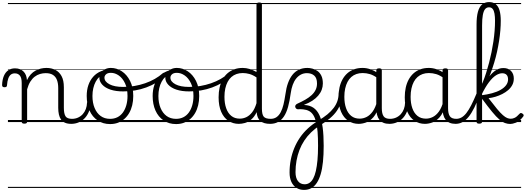

<svg xmlns="http://www.w3.org/2000/svg" viewBox="-76 -1170 5038 1840"><path d="M609 17Q572 17 547.5 6.5Q523 -4 509 -24Q495 -44 488.5 -72.5Q482 -101 482 -137V-326Q482 -371 470 -403Q458 -435 431.5 -452Q405 -469 362 -469Q335 -469 307.5 -461Q280 -453 256.5 -435Q233 -417 214.5 -387.5Q196 -358 184 -314V-4Q184 6 177.5 10.5Q171 15 157 15Q144 15 138 10.5Q132 6 132 -4V-374Q132 -424 114.5 -445.5Q97 -467 66 -467Q44 -467 28.5 -455.5Q13 -444 3.5 -418.5Q-6 -393 -9 -352Q-9 -343 -15 -338.5Q-21 -334 -33 -334Q-43 -334 -49.5 -338.5Q-56 -343 -56 -355Q-54 -408 -38.5 -443.5Q-23 -479 4 -497Q31 -515 67 -515Q95 -515 115 -507Q135 -499 149.5 -484.5Q164 -470 172 -450Q180 -430 182 -405V-401Q198 -435 219 -457.5Q240 -480 265 -493.5Q290 -507 316.5 -513Q343 -519 369 -519Q417 -519 454.5 -500Q492 -481 514 -440.5Q536 -400 536 -334V-137Q536 -82 551.5 -56.5Q567 -31 615 -31Q624 -31 629 -23.5Q634 -16 633.5 -7Q633 2 627 9.5Q621 17 609 17ZM0 621H671V631H0ZM0 -20H671V0H0ZM0 -505H671V-500H0ZM0 -1141H671V-1131H0Z M606 17Q595 17 589.5 9.5Q584 2 584.5 -7Q585 -16 592 -23.5Q599 -31 612 -31Q645 -31 671.5 -43Q698 -55 717 -76Q736 -97 746.5 -125Q757 -153 758 -186Q759 -198 768 -201.5Q777 -205 785.5 -201.5Q794 -198 793 -186Q792 -142 777.5 -104.5Q763 -67 738.5 -40Q714 -13 680 2Q646 17 606 17ZM671 621V631ZM671 -20V0ZM671 -505V-500ZM671 -1141V-1131Z M979 19Q911 19 860 -15.5Q809 -50 782 -110.5Q755 -171 755 -250Q755 -308 771 -354.5Q787 -401 817.5 -435Q848 -469 891 -487Q934 -505 988 -505Q996 -505 998.5 -498Q1001 -491 998.5 -483.5Q996 -476 987 -476Q955 -476 927.5 -465.5Q900 -455 878 -435Q856 -415 841 -387Q826 -359 818 -324.5Q810 -290 810 -250Q810 -185 830.5 -135.5Q851 -86 888.5 -58.5Q926 -31 979 -31Q1018 -31 1049 -46.5Q1080 -62 1101.5 -91.5Q1123 -121 1134.5 -161.5Q1146 -202 1146 -250Q1146 -321 1122.5 -371Q1099 -421 1062.5 -446.5Q1026 -472 987 -472Q975 -472 968.5 -479Q962 -486 962 -495.5Q962 -505 968.5 -512Q975 -519 987 -519Q1042 -519 1091 -487Q1140 -455 1170.5 -394.5Q1201 -334 1201 -250Q1201 -202 1191 -161Q1181 -120 1162 -87Q1143 -54 1115.5 -30Q1088 -6 1054 6.5Q1020 19 979 19ZM671 621H1272V631H671ZM671 -20H1272V0H671ZM671 -505H1272V-500H671ZM671 -1141H1272V-1131H671Z M1105 -294Q1034 -294 983 -311Q932 -328 904 -358.5Q876 -389 876 -427Q876 -453 890.5 -473.5Q905 -494 930.5 -506.5Q956 -519 986 -519Q998 -519 1004.5 -512Q1011 -505 1011.5 -495.5Q1012 -486 1005.5 -479Q999 -472 987 -472Q956 -472 940.5 -458Q925 -444 925 -426Q925 -388 973 -362.5Q1021 -337 1104 -337Q1159 -337 1212 -346Q1265 -355 1314.5 -372Q1364 -389 1407 -413.5Q1450 -438 1485 -469Q1493 -476 1501.5 -472Q1510 -468 1512.5 -458.5Q1515 -449 1504 -439Q1468 -405 1422.5 -378Q1377 -351 1325.5 -332Q1274 -313 1218 -303.5Q1162 -294 1105 -294ZM1272 621H1303V631H1272ZM1272 -20H1303V0H1272ZM1272 -505H1303V-500H1272ZM1272 -1141H1303V-1131H1272Z M1611 19Q1543 19 1492 -15.5Q1441 -50 1414 -110.5Q1387 -171 1387 -250Q1387 -308 1403 -354.5Q1419 -401 1449.5 -435Q1480 -469 1523 -487Q1566 -505 1620 -505Q1628 -505 1630.5 -498Q1633 -491 1630.5 -483.5Q1628 -476 1619 -476Q1587 -476 1559.5 -465.5Q1532 -455 1510 -435Q1488 -415 1473 -387Q1458 -359 1450 -324.5Q1442 -290 1442 -250Q1442 -185 1462.5 -135.5Q1483 -86 1520.5 -58.5Q1558 -31 1611 -31Q1650 -31 1681 -46.5Q1712 -62 1733.5 -91.5Q1755 -121 1766.5 -161.5Q1778 -202 1778 -250Q1778 -321 1754.5 -371Q1731 -421 1694.5 -446.5Q1658 -472 1619 -472Q1607 -472 1600.5 -479Q1594 -486 1594 -495.5Q1594 -505 1600.5 -512Q1607 -519 1619 -519Q1674 -519 1723 -487Q1772 -455 1802.5 -394.5Q1833 -334 1833 -250Q1833 -202 1823 -161Q1813 -120 1794 -87Q1775 -54 1747.5 -30Q1720 -6 1686 6.5Q1652 19 1611 19ZM1303 621H1904V631H1303ZM1303 -20H1904V0H1303ZM1303 -505H1904V-500H1303ZM1303 -1141H1904V-1131H1303Z M1737 -294Q1666 -294 1615 -311Q1564 -328 1536 -358.5Q1508 -389 1508 -427Q1508 -453 1522.5 -473.5Q1537 -494 1562.5 -506.5Q1588 -519 1618 -519Q1630 -519 1636.5 -512Q1643 -505 1643.5 -495.5Q1644 -486 1637.5 -479Q1631 -472 1619 -472Q1588 -472 1572.5 -458Q1557 -444 1557 -426Q1557 -388 1605 -362.5Q1653 -337 1736 -337Q1791 -337 1844 -346Q1897 -355 1946.5 -372Q1996 -389 2039 -413.5Q2082 -438 2117 -469Q2125 -476 2133.5 -472Q2142 -468 2144.5 -458.5Q2147 -449 2136 -439Q2100 -405 2054.5 -378Q2009 -351 1957.5 -332Q1906 -313 1850 -303.5Q1794 -294 1737 -294ZM1904 621H1935V631H1904ZM1904 -20H1935V0H1904ZM1904 -505H1935V-500H1904ZM1904 -1141H1935V-1131H1904Z M2212 17Q2157 17 2113 -12Q2069 -41 2044 -98Q2019 -155 2019 -238Q2019 -288 2028.5 -331Q2038 -374 2057 -408.5Q2076 -443 2104 -467.5Q2132 -492 2168.5 -505.5Q2205 -519 2250 -519Q2283 -519 2316 -509Q2349 -499 2382 -480V-1127Q2382 -1137 2388.5 -1141.5Q2395 -1146 2409 -1146Q2422 -1146 2428 -1141.5Q2434 -1137 2434 -1127V-129Q2434 -73 2451.5 -52Q2469 -31 2520 -31Q2529 -31 2533 -23.5Q2537 -16 2536.5 -7Q2536 2 2530.5 9.5Q2525 17 2514 17Q2482 17 2458 10Q2434 3 2418.5 -11Q2403 -25 2394.5 -45.5Q2386 -66 2384 -92V-96Q2362 -50 2332 -25Q2302 0 2271 8.5Q2240 17 2212 17ZM2222 -33Q2254 -33 2284 -47Q2314 -61 2339.5 -93Q2365 -125 2382 -181V-428Q2347 -452 2314.5 -461Q2282 -470 2250 -470Q2218 -470 2190.5 -460.5Q2163 -451 2141.5 -432Q2120 -413 2105.5 -385.5Q2091 -358 2083 -322Q2075 -286 2075 -242Q2075 -180 2091.5 -133Q2108 -86 2140.5 -59.5Q2173 -33 2222 -33ZM1935 621H2576V631H1935ZM1935 -20H2576V0H1935ZM1935 -505H2576V-500H1935ZM1935 -1141H2576V-1131H1935Z M2511 17Q2502 17 2497.5 9.5Q2493 2 2493.5 -7Q2494 -16 2500 -23.5Q2506 -31 2517 -31Q2550 -31 2573.5 -47Q2597 -63 2613.5 -93.5Q2630 -124 2640.5 -167.5Q2651 -211 2659 -265Q2667 -327 2684 -374Q2701 -421 2727 -453.5Q2753 -486 2789 -502.5Q2825 -519 2870 -519Q2879 -519 2883 -511.5Q2887 -504 2885.5 -494.5Q2884 -485 2878.5 -477Q2873 -469 2865 -469Q2834 -469 2808 -455.5Q2782 -442 2762 -417Q2742 -392 2729 -356Q2716 -320 2710 -276Q2700 -201 2684.5 -145.5Q2669 -90 2645 -54Q2621 -18 2588 -0.5Q2555 17 2511 17ZM2576 621H2620V631H2576ZM2576 -20H2620V0H2576ZM2576 -505H2620V-500H2576ZM2576 -1141H2620V-1131H2576Z M2837 650Q2797 650 2765.5 630.5Q2734 611 2716.5 573.5Q2699 536 2699 483Q2699 470 2707.5 463.5Q2716 457 2727.5 457Q2739 457 2747.5 462.5Q2756 468 2756 480Q2756 535 2779.5 565.5Q2803 596 2844 596Q2869 596 2889.5 582.5Q2910 569 2925.5 540.5Q2941 512 2951 468Q2961 424 2966.5 364Q2972 304 2972 227Q2972 150 2967.5 93.5Q2963 37 2952.5 -3Q2942 -43 2925.5 -68.5Q2909 -94 2885 -106.5Q2861 -119 2829 -122Q2818 -123 2805.5 -123.5Q2793 -124 2781 -123Q2771 -122 2764 -128Q2757 -134 2754 -142.5Q2751 -151 2755.5 -160.5Q2760 -170 2773 -176Q2815 -195 2850 -215Q2885 -235 2910 -258Q2935 -281 2948.5 -308.5Q2962 -336 2962 -370Q2962 -422 2935.5 -445.5Q2909 -469 2865 -469Q2854 -469 2848.5 -477Q2843 -485 2843.5 -494.5Q2844 -504 2851 -511.5Q2858 -519 2870 -519Q2892 -519 2917.5 -512.5Q2943 -506 2966 -490Q2989 -474 3003.5 -444.5Q3018 -415 3018 -370Q3018 -339 3007 -309.5Q2996 -280 2973.5 -253.5Q2951 -227 2917.5 -205Q2884 -183 2839 -166V-164Q2891 -162 2927 -138Q2963 -114 2985 -66.5Q3007 -19 3016.5 53.5Q3026 126 3026 227Q3026 312 3019 380.5Q3012 449 2997 499.5Q2982 550 2959.5 583.5Q2937 617 2907 633.5Q2877 650 2837 650ZM2619 621H3084V631H2619ZM2619 -20H3084V0H2619ZM2619 -505H3084V-500H2619ZM2619 -1141H3084V-1131H2619Z M2756 480Q2756 493 2747.5 499.5Q2739 506 2727.5 506.5Q2716 507 2707.5 501Q2699 495 2699 483Q2699 420 2710.5 361.5Q2722 303 2744 249.5Q2766 196 2798.5 148.5Q2831 101 2875 60.5Q2919 20 2972 -13Q3024 -43 3061 -73.5Q3098 -104 3122 -136Q3146 -168 3157.5 -202.5Q3169 -237 3169 -275Q3169 -289 3178 -293.5Q3187 -298 3195.5 -293.5Q3204 -289 3204 -275Q3203 -227 3190 -185.5Q3177 -144 3151.5 -107Q3126 -70 3085 -35.5Q3044 -1 2987 34Q2942 63 2905 99Q2868 135 2840 177.5Q2812 220 2793.5 268.5Q2775 317 2765.5 370Q2756 423 2756 480ZM3084 621V631ZM3084 -20V0ZM3084 -505V-500ZM3084 -1141V-1131Z M3361 17Q3306 17 3262 -12Q3218 -41 3193 -98Q3168 -155 3168 -238Q3168 -288 3177.5 -331Q3187 -374 3206 -408.5Q3225 -443 3252.5 -467.5Q3280 -492 3316.5 -505.5Q3353 -519 3398 -519Q3436 -519 3472.5 -506.5Q3509 -494 3545 -470V-419Q3505 -449 3470 -459.5Q3435 -470 3399 -470Q3367 -470 3339.5 -460.5Q3312 -451 3290.5 -432Q3269 -413 3254.5 -385.5Q3240 -358 3232 -322Q3224 -286 3224 -242Q3224 -180 3240.5 -133Q3257 -86 3289.5 -59.5Q3322 -33 3371 -33Q3405 -33 3437 -49Q3469 -65 3495.5 -101.5Q3522 -138 3539 -202L3557 -159Q3536 -85 3502.5 -47Q3469 -9 3431.5 4Q3394 17 3361 17ZM3657 17Q3623 17 3599 7Q3575 -3 3560 -22Q3545 -41 3537.5 -69Q3530 -97 3530 -132V-495Q3530 -506 3537 -510.5Q3544 -515 3558 -515Q3571 -515 3577 -510.5Q3583 -506 3583 -496V-133Q3583 -81 3600 -56Q3617 -31 3663 -31Q3670 -31 3674 -23.5Q3678 -16 3677.5 -7Q3677 2 3672.5 9.5Q3668 17 3657 17ZM3084 621H3719V631H3084ZM3084 -20H3719V0H3084ZM3084 -505H3719V-500H3084ZM3084 -1141H3719V-1131H3084Z M3654 17Q3643 17 3637.5 9.5Q3632 2 3632.5 -7Q3633 -16 3640 -23.5Q3647 -31 3660 -31Q3693 -31 3719.5 -43Q3746 -55 3765 -76Q3784 -97 3794.5 -125Q3805 -153 3806 -186Q3807 -198 3816 -201.5Q3825 -205 3833.5 -201.5Q3842 -198 3841 -186Q3840 -142 3825.5 -104.5Q3811 -67 3786.5 -40Q3762 -13 3728 2Q3694 17 3654 17ZM3719 621V631ZM3719 -20V0ZM3719 -505V-500ZM3719 -1141V-1131Z M3996 17Q3941 17 3897 -12Q3853 -41 3828 -98Q3803 -155 3803 -238Q3803 -288 3812.5 -331Q3822 -374 3841 -408.5Q3860 -443 3887.5 -467.5Q3915 -492 3951.5 -505.5Q3988 -519 4033 -519Q4071 -519 4107.5 -506.5Q4144 -494 4180 -470V-419Q4140 -449 4105 -459.5Q4070 -470 4034 -470Q4002 -470 3974.5 -460.5Q3947 -451 3925.5 -432Q3904 -413 3889.5 -385.5Q3875 -358 3867 -322Q3859 -286 3859 -242Q3859 -180 3875.5 -133Q3892 -86 3924.5 -59.5Q3957 -33 4006 -33Q4040 -33 4072 -49Q4104 -65 4130.5 -101.5Q4157 -138 4174 -202L4192 -159Q4171 -85 4137.5 -47Q4104 -9 4066.5 4Q4029 17 3996 17ZM4292 17Q4258 17 4234 7Q4210 -3 4195 -22Q4180 -41 4172.5 -69Q4165 -97 4165 -132V-495Q4165 -506 4172 -510.5Q4179 -515 4193 -515Q4206 -515 4212 -510.5Q4218 -506 4218 -496V-133Q4218 -81 4235 -56Q4252 -31 4298 -31Q4305 -31 4309 -23.5Q4313 -16 4312.5 -7Q4312 2 4307.5 9.5Q4303 17 4292 17ZM3719 621H4354V631H3719ZM3719 -20H4354V0H3719ZM3719 -505H4354V-500H3719ZM3719 -1141H4354V-1131H3719Z M4289 17Q4277 17 4271.5 9.5Q4266 2 4267 -7Q4268 -16 4275.5 -23.5Q4283 -31 4295 -31Q4322 -31 4346 -44Q4370 -57 4393 -86Q4416 -115 4440.5 -163Q4465 -211 4494 -281Q4499 -293 4507 -293Q4515 -293 4521 -285.5Q4527 -278 4522 -266Q4496 -192 4469.5 -138.5Q4443 -85 4415 -50.5Q4387 -16 4356 0.5Q4325 17 4289 17ZM4354 621V631ZM4354 -20V0ZM4354 -505V-500ZM4354 -1141V-1131Z M4516 15Q4503 15 4497 10.5Q4491 6 4491 -4V-936Q4491 -1009 4504 -1056.5Q4517 -1104 4544 -1127Q4571 -1150 4611 -1150Q4651 -1150 4676 -1129Q4701 -1108 4712 -1068Q4723 -1028 4723 -971Q4723 -927 4719 -878.5Q4715 -830 4707 -779Q4699 -728 4687.5 -675Q4676 -622 4660 -569.5Q4644 -517 4624.5 -464.5Q4605 -412 4581.5 -362Q4558 -312 4530 -265L4515 -304Q4534 -341 4551 -383Q4568 -425 4583 -472Q4598 -519 4611 -569Q4624 -619 4634.5 -670.5Q4645 -722 4652.5 -773Q4660 -824 4664 -874Q4668 -924 4668 -971Q4668 -1010 4663 -1039Q4658 -1068 4645.5 -1084Q4633 -1100 4610 -1100Q4587 -1100 4572.5 -1082Q4558 -1064 4551 -1025.5Q4544 -987 4544 -926V-4Q4544 6 4537 10.5Q4530 15 4516 15ZM4815 18Q4788 18 4763.5 9Q4739 0 4709.5 -25Q4680 -50 4640.5 -98Q4601 -146 4544 -223H4538V-257Q4593 -264 4639.5 -276.5Q4686 -289 4720.5 -308.5Q4755 -328 4774 -353.5Q4793 -379 4793 -409Q4793 -438 4778.5 -453Q4764 -468 4737 -468Q4708 -468 4676 -447.5Q4644 -427 4609.5 -381.5Q4575 -336 4539 -262L4534 -311Q4562 -365 4594 -412Q4626 -459 4664 -488.5Q4702 -518 4748 -518Q4795 -518 4821.5 -490Q4848 -462 4848 -417Q4848 -383 4833.5 -355.5Q4819 -328 4794 -306.5Q4769 -285 4737.5 -269Q4706 -253 4672.5 -243Q4639 -233 4606 -229Q4654 -166 4687 -126.5Q4720 -87 4743.5 -66.5Q4767 -46 4784.5 -39Q4802 -32 4819 -32Q4838 -32 4857.5 -41.5Q4877 -51 4902 -79Q4909 -87 4916 -87Q4923 -87 4931 -81Q4940 -76 4942 -68Q4944 -60 4938 -53Q4903 -7 4868.5 5.5Q4834 18 4815 18ZM4354 621H4918V631H4354ZM4354 -20H4918V0H4354ZM4354 -505H4918V-500H4354ZM4354 -1141H4918V-1131H4354Z"/></svg>

Font: Playwrite BR Guides
Style: Regular
Weight: 400
Designer: Veronika Burian, José Scaglione
Foundry: TypeTogether
Version: Version 1.003